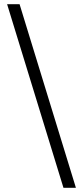

<svg xmlns="http://www.w3.org/2000/svg" viewBox="-20 -730 390 910"><path d="M13.7 -710H72.8L339.8 160.2H280.8Z"/></svg>

Font: Pyidaungsu
Style: Regular
Weight: 400
Designer: Sun Tun
Foundry: MCF
Version: Version 2.053; ttfautohint (v1.8.2)